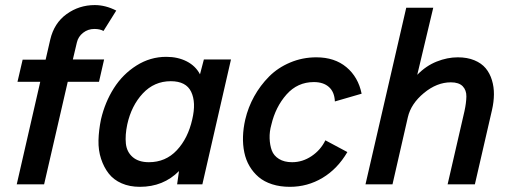

<svg xmlns="http://www.w3.org/2000/svg" viewBox="-20 -720 1992 750"><path d="M45.4 0 137.2 -400.4H48.3L68.4 -486.8H158.2L176.3 -565.4Q191.4 -629.9 240.2 -665Q289.1 -700.2 350.1 -700.2Q392.1 -700.2 434.1 -678.7L384.3 -599.1Q370.1 -606.9 348.6 -606.9Q323.7 -606.9 304.7 -592Q285.6 -577.1 280.3 -554.2L264.6 -487.8H386.7L366.7 -400.4H244.6L152.3 0Z M776.4 -487.8H882.3L770.5 0H671.9L679.2 -51.8Q618.2 9.8 526.4 9.8Q486.3 9.8 455.1 -3.9Q423.8 -17.6 404.8 -42Q385.7 -66.4 374.8 -99.6Q363.8 -132.8 364.7 -171.9Q365.7 -210.9 374.5 -253.9Q390.1 -320.8 424.8 -375.5Q459.5 -430.2 513.2 -464.1Q566.9 -498 629.4 -498Q674.8 -498 709.5 -480.2Q744.1 -462.4 761.2 -429.7ZM731 -253.9Q746.6 -319.8 726.8 -361.3Q707 -402.8 647 -402.8Q582.5 -402.8 537.8 -355Q493.2 -307.1 477.1 -233.9Q468.3 -191.9 471.7 -159.2Q475.1 -126.5 498.3 -106.4Q521.5 -86.4 561.5 -86.4Q627 -86.4 670.7 -133.1Q714.4 -179.7 731 -253.9Z M1112.3 9.8Q1074.2 9.8 1043 -0.2Q1011.7 -10.3 990.5 -28.3Q969.2 -46.4 954.8 -70.8Q940.4 -95.2 934.3 -124.8Q928.2 -154.3 929.2 -186.5Q930.2 -218.8 938 -252.9Q949.2 -300.8 972.9 -343.5Q996.6 -386.2 1031 -420.9Q1065.4 -455.6 1113.5 -475.8Q1161.6 -496.1 1215.8 -496.1Q1287.1 -496.1 1333.3 -457.5Q1379.4 -418.9 1392.6 -354L1288.1 -323.7Q1286.6 -360.8 1264.9 -380.1Q1243.2 -399.4 1206.1 -399.4Q1142.1 -399.4 1099.1 -350.8Q1056.2 -302.2 1040 -232.9Q1032.2 -205.6 1033.2 -179.2Q1034.2 -152.8 1041.7 -132.3Q1049.3 -111.8 1069.8 -99.1Q1090.3 -86.4 1121.1 -86.4Q1161.6 -86.4 1197 -110.1Q1232.4 -133.8 1251 -171.9L1336.9 -126Q1298.3 -60.1 1239.7 -25.1Q1181.2 9.8 1112.3 9.8Z M1407.7 0 1566.9 -689.9H1672.4L1609.9 -427.7Q1644 -462.9 1685.8 -479.5Q1727.5 -496.1 1768.1 -496.1Q1805.2 -496.1 1833 -484.6Q1860.8 -473.1 1877.2 -453.4Q1893.6 -433.6 1901.6 -407Q1909.7 -380.4 1909.4 -351.3Q1909.2 -322.3 1901.9 -290.5L1835 0H1728.5L1794.4 -286.1Q1801.3 -317.9 1801.8 -342.8Q1802.2 -367.7 1787.4 -383.1Q1772.5 -398.4 1741.2 -398.4Q1686.5 -398.4 1636 -356.7Q1585.4 -314.9 1573.2 -262.2L1513.2 0Z"/></svg>

Font: HK Grotesk SemiBold Italic
Style: Regular
Weight: 600
Italic angle: -13°
Designer: Alfredo Marco Pradil and Stefan Peev
Foundry: Hanken Design Co.
Version: Version 1.000;PS 001.000;hotconv 1.0.88;makeotf.lib2.5.64775